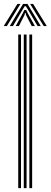

<svg xmlns="http://www.w3.org/2000/svg" viewBox="-43 -980 264 1000"><path d="M109.9 0V-800H124.4V0ZM51.9 0V-800H66.4V0ZM80.9 0V-800H95.4V0ZM-23.4 -844.4 47.8 -959.6H63.5L-7.3 -844.4ZM8 -844.4 77.1 -959.6H100.1L169.2 -844.4H152.7L103.8 -928L91.6 -947.6H85.6L73.5 -927.9L24.5 -844.4ZM39 -844.4 75.5 -910.9 84 -928.3H93.3L101.6 -910.9L138.7 -844.4H122.2L92.7 -901.6L90 -912.8H87.2L84.6 -901.6L55.5 -844.4ZM184.5 -844.4 113.8 -959.6H129.5L200.6 -844.4Z"/></svg>

Font: Big Shoulders Inline Thin
Style: Regular
Weight: 100
Designer: Patric King
Foundry: XO Type Co
Version: Version 2.002